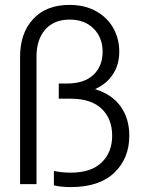

<svg xmlns="http://www.w3.org/2000/svg" viewBox="-20 -752 587 784"><path d="M264 -732Q326 -732 372 -706.5Q418 -681 442.5 -637.5Q467 -594 467 -541Q467 -488 441 -448.5Q415 -409 368 -388Q437 -367 472.5 -317.5Q508 -268 508 -198Q508 -105 446.5 -46.5Q385 12 269 12Q232 12 200 5V-54Q232 -47 269 -47Q352 -47 395 -88.5Q438 -130 438 -198Q438 -267 395 -308Q352 -349 269 -349H220V-411H254Q324 -411 361.5 -446.5Q399 -482 399 -541Q399 -598 362.5 -635Q326 -672 264 -672Q201 -672 165 -631.5Q129 -591 129 -520V0H62V-520Q62 -617 115.5 -674.5Q169 -732 264 -732Z"/></svg>

Font: Aspekta 300
Style: Regular
Weight: 300
Designer: Ivo Dolenc
Version: Version 2.000